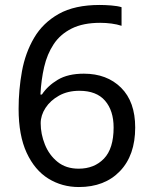

<svg xmlns="http://www.w3.org/2000/svg" viewBox="-20 -744 612 774"><path d="M55 -305Q55 -382 68.5 -456.5Q82 -531 117.5 -591.5Q153 -652 217 -688Q281 -724 382 -724Q403 -724 428.5 -722Q454 -720 470 -715V-640Q452 -646 429.5 -649Q407 -652 384 -652Q315 -652 269 -629Q223 -606 196.5 -566Q170 -526 158 -474Q146 -422 143 -363H149Q172 -398 213 -422.5Q254 -447 318 -447Q411 -447 468 -390.5Q525 -334 525 -230Q525 -118 463.5 -54Q402 10 298 10Q230 10 175 -24Q120 -58 87.5 -128Q55 -198 55 -305ZM297 -64Q360 -64 399 -104.5Q438 -145 438 -230Q438 -298 403.5 -338Q369 -378 300 -378Q253 -378 218 -358.5Q183 -339 163.5 -309Q144 -279 144 -247Q144 -204 161 -161.5Q178 -119 212 -91.5Q246 -64 297 -64Z"/></svg>

Font: Noto Sans Chakma
Style: Regular
Weight: 400
Designer: Zachary Quinn Scheuren - Monotype Design Team
Foundry: Monotype Imaging Inc.
Version: Version 2.003; ttfautohint (v1.8.4.7-5d5b)